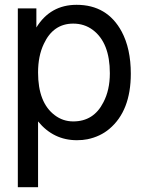

<svg xmlns="http://www.w3.org/2000/svg" viewBox="-20 -559 596 797"><path d="M54 218V-524H131V-445Q189 -539 298 -539Q425 -539 485 -428Q523 -357 523 -253Q523 -99 434 -24Q396 8 343 19Q324 23 299 23Q202 23 138 -55V218ZM284 -461Q201 -461 162 -377Q138 -327 138 -258Q138 -133 207 -81Q241 -55 284 -55Q369 -55 409 -134Q436 -185 436 -255Q436 -382 365 -435Q330 -461 284 -461Z"/></svg>

Font: Ekushey Lalsalu
Style: Regular
Weight: 400
Designer: Al Mamun Sumon
Foundry: Al Mamun Sumon
Version: Version 1.0